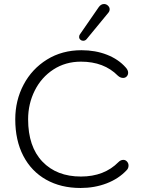

<svg xmlns="http://www.w3.org/2000/svg" viewBox="-20 -928 717 956"><path d="M56 -334Q56 -428 97.5 -506.5Q139 -585 214 -631.5Q289 -678 386 -678Q455 -678 512.5 -655.5Q570 -633 606 -592Q618 -579 618 -566Q618 -555 611 -547.5Q604 -540 593 -540Q579 -540 567 -551Q498 -621 383 -621Q306 -621 246 -582Q186 -543 153 -477Q120 -411 120 -334Q120 -198 191 -123.5Q262 -49 383 -49Q499 -49 570 -121Q581 -132 594 -132Q605 -132 612.5 -123.5Q620 -115 620 -104Q620 -90 611 -81Q571 -38 511 -15Q451 8 381 8Q283 8 209.5 -33.5Q136 -75 96 -152Q56 -229 56 -334ZM394 -725Q386 -725 380 -730.5Q374 -736 374 -744Q374 -752 378 -757L472 -893Q483 -908 498 -908Q509 -908 517.5 -900Q526 -892 526 -882Q526 -872 519 -864L412 -734Q405 -725 394 -725Z"/></svg>

Font: SN Pro Light
Style: Regular
Weight: 300
Designer: Tobias Whetton
Foundry: Supernotes
Version: Version 1.002